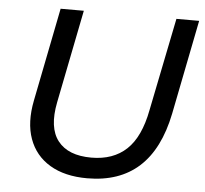

<svg xmlns="http://www.w3.org/2000/svg" viewBox="-51 -754 870 816"><g transform="rotate(5 384.0 -346.0)"><path d="M350 8Q254 8 190.5 -30Q127 -68 102 -137.5Q77 -207 96 -302L175 -700H274L195 -303Q173 -193 217 -137Q261 -81 360 -81Q453 -81 510 -134.5Q567 -188 589 -304L669 -700H766L686 -297Q655 -144 571 -68Q487 8 350 8Z"/></g></svg>

Font: Montserrat Thin Medium
Style: Italic
Weight: 500
Italic angle: -11.3°
Version: Version 9.000